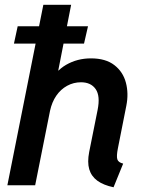

<svg xmlns="http://www.w3.org/2000/svg" viewBox="-20 -772 603 800"><path d="M453.1 8.3Q411.1 -0.5 385.7 -19Q360.4 -37.6 351.8 -66.9Q343.3 -96.2 351.6 -138.7L386.7 -314Q398.4 -372.1 378.7 -400.6Q358.9 -429.2 317.4 -429.2Q286.6 -429.2 259.8 -414.6Q232.9 -399.9 214.6 -373.3Q196.3 -346.7 188.5 -310.5L126.5 0H10.7L160.6 -752H276.4L222.7 -478H233.9L185.1 -421.4Q209 -475.1 255.6 -502Q302.2 -528.8 358.9 -528.8Q420.4 -528.8 456.5 -500.7Q492.7 -472.7 504.6 -427.5Q516.6 -382.3 506.3 -331.1L471.2 -153.8Q464.8 -121.6 468.8 -108.4Q472.7 -95.2 493.2 -90.3ZM38.1 -590.3 53.7 -662.6H346.7L330.1 -590.3Z"/></svg>

Font: Reddit Sans SemiBold
Style: Italic
Weight: 600
Italic angle: -11.25°
Designer: Stephen Hutchings
Version: Version 1.013